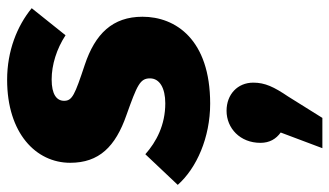

<svg xmlns="http://www.w3.org/2000/svg" viewBox="-235 -378 925 539"><g transform="rotate(-90 227.5 -108.5)"><path d="M273 -551C123 -551 40 -470 40 -374C40 -293 85 -247 174 -216C258 -186 277 -178 277 -150C277 -123 250 -107 207 -107C146 -107 99 -132 64 -163L-22 -72C25 -19 111 19 206 19C386 19 450 -78 450 -171C450 -255 402 -304 315 -333C231 -361 214 -368 214 -391C214 -412 232 -426 274 -426C315 -426 360 -412 398 -387L474 -482C424 -523 354 -551 273 -551ZM186 65C137 65 96 103 96 160C96 186 107 204 125 217L81 334H166L226 238C253 198 265 173 265 140C265 96 232 65 186 65Z"/></g></svg>

Font: Fira Sans ExtraBold
Style: Italic
Weight: 800
Italic angle: -8°
Designer: bBox Type GmbH & Carrois Corporate GbR & Edenspiekermann AG
Foundry: bBox Type GmbH & Carrois Corporate GbR & Edenspiekermann AG
Version: Version 4.301;PS 004.301;hotconv 1.0.88;makeotf.lib2.5.64775